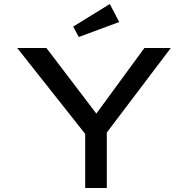

<svg xmlns="http://www.w3.org/2000/svg" viewBox="-20 -940 940 960"><path d="M406 0V-320L423 -249L66 -700H212L474 -356H450L702 -700H834L507 -268L514 -328V0ZM374 -755 346 -807 529 -920 576 -830Z"/></svg>

Font: Lexend Tera
Style: Regular
Weight: 400
Designer: Bonnie Shaver-Troup, Thomas Jockin
Foundry: Lexend
Version: Version 1.007